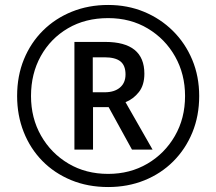

<svg xmlns="http://www.w3.org/2000/svg" viewBox="-20 -744 871 774"><path d="M416 10Q334 10 266.5 -18Q199 -46 150.5 -95.5Q102 -145 75.5 -212Q49 -279 49 -357Q49 -438 76.5 -505Q104 -572 153.5 -621Q203 -670 270 -697Q337 -724 416 -724Q494 -724 560.5 -696.5Q627 -669 677 -619.5Q727 -570 755 -503Q783 -436 783 -357Q783 -277 755.5 -210Q728 -143 678.5 -93.5Q629 -44 562 -17Q495 10 416 10ZM416 -43Q504 -43 574 -84Q644 -125 685 -196Q726 -267 726 -357Q726 -445 686 -516Q646 -587 576 -629Q506 -671 416 -671Q324 -671 254 -630Q184 -589 144.5 -518Q105 -447 105 -357Q105 -268 145.5 -197Q186 -126 256 -84.5Q326 -43 416 -43ZM280 -141V-575H404Q562 -575 562 -447Q562 -401 540 -373Q518 -345 486 -332L595 -141H512L418 -312H355V-141ZM402 -372Q441 -372 463.5 -391Q486 -410 486 -444Q486 -480 465.5 -496.5Q445 -513 401 -513H354V-372Z"/></svg>

Font: Noto Sans Myanmar SemiCondensed
Style: Regular
Weight: 400
Width: 4
Designer: Monotype Design Team
Foundry: Monotype Imaging Inc.
Version: Version 2.107; ttfautohint (v1.8.4.7-5d5b)